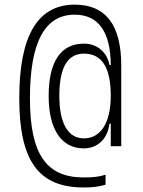

<svg xmlns="http://www.w3.org/2000/svg" viewBox="-20 -723 626 842"><path d="M346.7 99.1C386.7 99.1 415 95.7 442.9 86.9V43C417.5 51.8 388.7 55.2 346.7 55.2C182.1 55.2 111.3 -48.3 111.3 -292C111.3 -537.6 176.3 -658.7 307.6 -658.7C410.2 -658.7 464.8 -585.4 465.8 -438H460C448.7 -498 402.3 -531.7 348.1 -531.7C249 -531.7 193.4 -456.5 193.4 -302.2C193.4 -156.2 249 -72.3 347.2 -72.3C405.8 -72.3 451.7 -111.3 460 -180.7H465.8V-82H511.7V-436C511.7 -614.3 443.4 -702.6 307.6 -702.6C145 -702.6 64.5 -566.4 64.5 -292C64.5 -17.6 148.9 99.1 346.7 99.1ZM348.1 -116.2C277.3 -116.2 240.2 -183.6 240.2 -302.7C240.2 -431.6 279.3 -487.8 348.1 -487.8C423.8 -487.8 465.8 -431.6 465.8 -302.7C465.8 -183.6 420.9 -116.2 348.1 -116.2Z"/></svg>

Font: Cascadia Code PL ExtraLight
Style: Regular
Weight: 200
Monospace: yes
Designer: Aaron Bell
Foundry: Saja Typeworks
Version: Version 2404.023